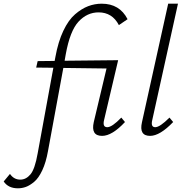

<svg xmlns="http://www.w3.org/2000/svg" viewBox="-150 -731 990 1040"><path d="M431 -42Q457 -42 507 -94L527 -70Q457 5 403 5Q341 5 358 -70L427 -360L193 -363L110 87Q99 149 79 191.5Q59 234 35 254Q11 274 -10 281.5Q-31 289 -53 289Q-105 289 -130 252L-96 211Q-75 242 -40 242Q-9 242 15 213.5Q39 185 54 100L139 -364L46 -365L54 -400L146 -401L150 -422Q165 -505 193 -564Q221 -623 256.5 -653.5Q292 -684 327.5 -697.5Q363 -711 401 -711Q498 -711 541 -627L494 -595Q458 -664 384 -664Q322 -664 275.5 -614Q229 -564 206 -436L200 -402L490 -405L414 -82Q404 -42 431 -42Z M663 5Q602 5 619 -69L761 -711H814L675 -82Q665 -42 691 -42Q716 -42 768 -94L788 -70Q716 5 663 5Z"/></svg>

Font: EauTest Semilight
Style: Italic
Weight: 300
Italic angle: -12°
Designer: Christian Thalmann (Catharsis Fonts)
Version: Version 0.001;PS 000.001;hotconv 1.0.88;makeotf.lib2.5.64775